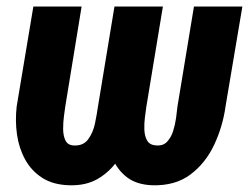

<svg xmlns="http://www.w3.org/2000/svg" viewBox="-20 -548 751 579"><path d="M325.2 -528.3H442.9L392.6 -227.5Q386.7 -185.1 372.8 -142.3Q358.9 -99.6 335 -64.7Q311 -29.8 275.1 -8.8Q239.3 12.2 189 10.7Q140.1 9.3 107.4 -11.7Q74.7 -32.7 55.9 -66.9Q37.1 -101.1 31.2 -142.6Q25.4 -184.1 30.3 -227.1L80.6 -528.3H226.1L176.8 -226.6Q175.3 -216.8 172.9 -198.2Q170.4 -179.7 170.4 -159.4Q170.4 -139.2 177.2 -124.8Q184.1 -110.4 201.7 -109.4Q231 -107.4 246.1 -128.2Q261.2 -148.9 266.8 -177.5Q272.5 -206.1 275.4 -226.6ZM564.9 -528.3H710.9L660.2 -227.5Q651.9 -167 626 -111.6Q600.1 -56.2 554.2 -21.7Q508.3 12.7 439 10.7Q391.6 8.8 362.5 -13.7Q333.5 -36.1 319.1 -71.5Q304.7 -106.9 301.5 -147.7Q298.3 -188.5 302.7 -227.1L353 -528.3H471.2L421.4 -226.6Q419.9 -214.8 417.2 -195.8Q414.6 -176.8 415.3 -157.2Q416 -137.7 423.8 -124Q431.6 -110.4 451.7 -109.4Q472.2 -107.9 484.1 -120.8Q496.1 -133.8 502.2 -153.1Q508.3 -172.4 511 -192.6Q513.7 -212.9 515.1 -226.6Z"/></svg>

Font: Roboto Condensed ExtraBold
Style: Italic
Weight: 800
Italic angle: -12°
Designer: Christian Robertson
Foundry: Google
Version: Version 3.008; 2023